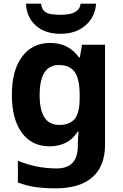

<svg xmlns="http://www.w3.org/2000/svg" viewBox="-20 -791 673 1051"><path d="M255 -556Q356 -556 413 -476H417L429 -546H555V1Q555 118 486 179Q417 240 282 240Q224 240 174.5 233Q125 226 78 208V89Q179 131 291 131Q406 131 406 7V-4Q406 -21 407.5 -39Q409 -57 410 -71H406Q378 -28 339 -9Q300 10 251 10Q154 10 99.5 -64.5Q45 -139 45 -272Q45 -406 101 -481Q157 -556 255 -556ZM302 -435Q197 -435 197 -270Q197 -107 304 -107Q361 -107 388.5 -139.5Q416 -172 416 -253V-271Q416 -359 389 -397Q362 -435 302 -435ZM506 -771Q501 -698 448 -652Q395 -606 312 -606Q226 -606 176 -651Q126 -696 122 -771H205Q208 -743 222.5 -730Q237 -717 261 -713.5Q285 -710 313 -710Q337 -710 360.5 -714.5Q384 -719 401 -732Q418 -745 421 -771Z"/></svg>

Font: Noto Sans Tai Tham
Style: Bold
Weight: 700
Designer: Monotype Design Team 2013. Revised by David WIlliams 2020
Foundry: Monotype Imaging Inc.
Version: Version 2.002; ttfautohint (v1.8.4.7-5d5b)